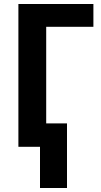

<svg xmlns="http://www.w3.org/2000/svg" viewBox="-20 -734 503 960"><path d="M447 -714H72V0H180V206H315V-117H211V-600H447Z"/></svg>

Font: Noto Sans Display SemiCondensed
Style: Bold
Weight: 700
Width: 4
Designer: Monotype Design Team
Foundry: Monotype Imaging Inc.
Version: Version 1.900